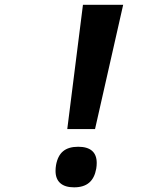

<svg xmlns="http://www.w3.org/2000/svg" viewBox="-20 -779 640 802"><path d="M326.5 -759H494.5L377 -240H261ZM212 -65Q212 -77.5 214 -89Q221 -128.5 243.5 -147.2Q266 -166 306.5 -166Q345 -166 364.5 -149Q384 -132 384 -98.5Q384 -86 382 -74.5Q375 -35 352.2 -15.8Q329.5 3.5 289.5 3.5Q251.5 3.5 231.8 -14Q212 -31.5 212 -65Z"/></svg>

Font: JuliaMono
Style: Bold Italic
Weight: 700
Italic angle: -9°
Monospace: yes
Designer: cormullion
Foundry: corm
Version: Version 0.057; ttfautohint (v1.8.4)